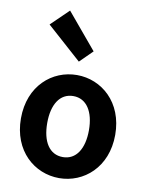

<svg xmlns="http://www.w3.org/2000/svg" viewBox="-100 -994 826 1079"><g transform="rotate(10 313.0 -455.0)"><path d="M313 14C453 14 582 -94 582 -280C582 -466 453 -574 313 -574C172 -574 44 -466 44 -280C44 -94 172 14 313 14ZM313 -106C236 -106 194 -174 194 -280C194 -385 236 -454 313 -454C389 -454 432 -385 432 -280C432 -174 389 -106 313 -106ZM309 -650 381 -721 211 -924 111 -827Z"/></g></svg>

Font: Noto Sans Mono CJK SC
Style: Bold
Weight: 700
Designer: Ryoko NISHIZUKA 西塚涼子 (kana, bopomofo & ideographs); Paul D. Hunt (Latin, Greek & Cyrillic); Sandoll Communications 산돌커뮤니
Foundry: Adobe
Version: Version 2.004;hotconv 1.0.118;makeotfexe 2.5.65603